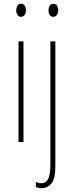

<svg xmlns="http://www.w3.org/2000/svg" viewBox="-20 -744 388 1006"><path d="M91 -724Q105 -724 110.5 -713.5Q116 -703 116 -691Q116 -675 109 -665.5Q102 -656 90 -656Q77 -656 71 -666.5Q65 -677 65 -690Q65 -702 70.5 -713Q76 -724 91 -724ZM103 -527V0H77V-527ZM234 -690Q234 -702 239.5 -713Q245 -724 260 -724Q274 -724 279.5 -713.5Q285 -703 285 -691Q285 -675 278 -665.5Q271 -656 259 -656Q246 -656 240 -666.5Q234 -677 234 -690ZM197 242Q187 242 180 240Q173 238 168 236V209Q180 216 196 216Q223 216 233.5 191.5Q244 167 244 117V-527H270V125Q270 193 249.5 217.5Q229 242 197 242Z"/></svg>

Font: Noto Sans Lao Looped ExtraCondensed Thin
Style: Regular
Weight: 100
Width: 2
Designer: Mark Frömberg, Ben Mitchell
Foundry: The Fontpad Ltd
Version: Version 1.002; ttfautohint (v1.8.4.7-5d5b)